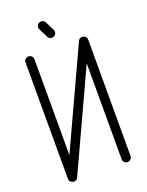

<svg xmlns="http://www.w3.org/2000/svg" viewBox="-145 -844 700 917"><g transform="rotate(-20 204.5 -386.0)"><path d="M45.4 -22.9V-613.8Q45.4 -623.5 52 -629.9Q58.6 -636.2 68.1 -636.2Q77.6 -636.2 84.2 -629.6Q90.8 -623 90.8 -613.8V-126.5L320.3 -623Q326.2 -636.2 340.8 -636.2Q350.6 -636.2 357.2 -629.6Q363.8 -623 363.8 -613.8V-22.9Q363.8 -13.2 357.2 -6.6Q350.6 0 341.1 0Q331.5 0 325 -6.6Q318.4 -13.2 318.4 -22.9V-509.8L88.9 -13.2Q83 0 68.4 0Q58.6 0 52 -6.6Q45.4 -13.2 45.4 -22.9ZM159.2 -750Q159.2 -759.8 165.8 -766.1Q172.4 -772.5 182.1 -772.5Q196.3 -772.5 202.6 -759.8L225.1 -714.4Q227.5 -709 227.5 -704.6Q227.5 -694.8 220.9 -688.2Q214.4 -681.6 204.6 -681.6Q190.4 -681.6 184.1 -694.3L161.6 -739.7Q159.2 -745.1 159.2 -750Z"/></g></svg>

Font: OpenGost Type A TT
Style: Regular
Weight: 400
Version: Version 0.3